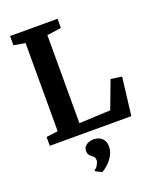

<svg xmlns="http://www.w3.org/2000/svg" viewBox="-180 -847 996 1222"><g transform="rotate(-20 318.0 -236.0)"><path d="M39.5 0V-59.9L118.2 -70V-667.3L40.8 -680.5V-743H362.2V-680.5L265.9 -667.3V-71.1L478 -80.6L548.3 -267.4L622.7 -256.5L591.6 0ZM392.2 133Q391.8 166.3 375 194.6Q358.1 223 335.8 242.8Q313.5 262.7 297.4 271.3H295.6L255.1 250.5L253.6 243.4Q266.8 237.7 277.5 218.9Q288.3 200.2 288.3 188Q288.3 172.2 281.6 164.8Q274.8 157.3 267.7 152.3Q259.8 146.8 252.4 137.2Q245 127.5 245 109.8Q245 89.5 257 77.8Q269 66.1 284.8 61.2Q300.5 56.3 310.9 56.3H314Q348.9 56.3 370.8 76.4Q392.6 96.6 392.2 133Z"/></g></svg>

Font: Merriweather Light
Style: Regular
Weight: 300
Version: Version 2.100